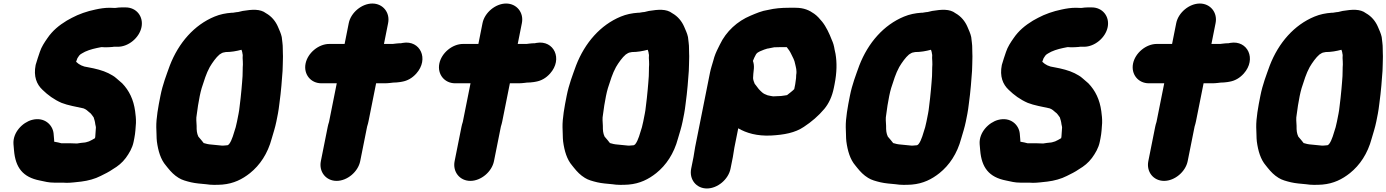

<svg xmlns="http://www.w3.org/2000/svg" viewBox="-20 -829 7856 1088"><path d="M412 -481C414.6 -487 416.8 -493 418.6 -499C421.6 -503.7 424.9 -508.7 428.6 -514C435 -523.2 452.6 -530.1 462 -536C491 -549.2 519.4 -555.3 554.2 -562H557.2C561.9 -562 567.8 -561.7 575 -561C589.7 -561 604.1 -561.7 618.4 -563C621.2 -563.7 623.3 -564 624.6 -564H647.6C708.1 -564 769.8 -615.1 781.9 -675.5C793.9 -735.9 752.7 -787 692.1 -787H669.1C658.4 -787 646.6 -786 633.5 -784H628.5C618.6 -784.7 609.7 -785 601.7 -785C573.4 -785 547 -780.8 520.7 -775C473.3 -765.3 426.6 -749 387.3 -728L358.1 -712C314.7 -685.5 277.8 -655.8 248.2 -612C232.3 -589.3 214.7 -562.7 205.8 -535C198.3 -512 188.6 -485.5 182 -461C169 -395.9 187.9 -350.7 220.9 -320C251 -290.6 285.8 -264.8 329.1 -246C365.1 -231.7 412.7 -224 452.9 -215C467.5 -209.8 476.3 -201.2 485.5 -193C494.9 -187.8 504.1 -172.4 510.7 -164C514.7 -150.7 518.4 -140.9 520 -125C521.5 -115.9 524.8 -109.1 523 -100C522.2 -84.1 521.2 -68.6 519.8 -54L518.2 -46C508.3 -39.2 494.8 -33.1 484.6 -28C483.9 -28 482.9 -27.7 481.4 -27C472.4 -24.2 463.1 -21 455.2 -21L436.8 -19C430.7 -18.3 424.1 -17.3 417.2 -16H412.2C403 -16.7 393.1 -17 382.4 -17H328.4C315.1 -20.5 304.2 -23.4 287.2 -26C286.5 -29.3 286.3 -33.3 286.6 -38L283.6 -73C278.6 -121.5 231.2 -168.4 160.8 -149.5C108.2 -135.3 51.5 -78.9 56.4 -12L59.4 23C67.5 120 108.7 175.2 206.3 194C233.6 199.7 254.5 206 287.9 206H337.9C345.2 206 351.8 206.3 357.7 207C385.2 207 415.3 202.4 440.1 200C479.2 195.2 518.9 184.4 550.5 168C573.6 156.6 598 144.9 619 130C648.4 112.8 672.2 93.4 692.8 66C711.6 40.3 730.1 9.6 737 -25L741.2 -46C747.4 -77.1 748.2 -103.3 750.4 -132C751.1 -160.4 748.5 -174.2 745.7 -199C737 -264.1 712 -315.9 672.3 -357C658.8 -369.1 650.7 -375.5 639.9 -385C625.6 -398.3 611.4 -404.7 594.6 -414C561.8 -430.2 521.7 -440.1 478.4 -448C449.9 -451.2 428 -462.5 412.4 -478H411.4Z M1354.8 -520C1355.5 -520 1355.7 -519.7 1355.6 -519C1354.5 -507 1354.7 -494.3 1356 -481L1356.4 -463C1354.5 -441.5 1355.9 -420.2 1354.5 -398C1351.9 -370.4 1351.9 -353.3 1348.5 -323L1343.5 -273L1337.5 -223C1336.2 -209.7 1334.3 -197 1331.9 -185L1323 -140C1320.7 -128.7 1318.2 -118 1315.6 -108C1304.3 -74.5 1296.1 -34.6 1277.2 -11H1276.2C1274.1 -7.9 1272.4 -7.4 1269.2 -6C1263 -6 1253.3 -4 1245.8 -4H1236.8C1212.6 -6 1190.4 -8.8 1166.2 -11L1154.6 -13C1148.9 -14.3 1142.5 -16 1135.6 -18H1134.6L1120.2 -36C1115.1 -42.3 1109.3 -48.4 1104 -55C1095.4 -73.5 1093.8 -90.1 1094.2 -116C1093.7 -139.3 1089.9 -154.9 1095.1 -181C1098.5 -211.2 1105.1 -251 1111.9 -285C1115.1 -301 1118.8 -316 1122.9 -330C1137 -372.8 1148 -411.6 1168.6 -449C1183 -473.5 1204.4 -503.8 1223.8 -520C1230.2 -523.8 1241 -532 1249.2 -532C1252 -532.7 1253.7 -533 1254.4 -533C1256.5 -533.7 1257.9 -534 1258.6 -534C1290 -534 1320.1 -539.4 1348.2 -547C1351.7 -540.7 1354.8 -524.1 1354.8 -520ZM1355.1 -767 1329.9 -761C1325.8 -760.3 1322.4 -760 1319.7 -760C1314.3 -759.3 1308.1 -758.3 1301.1 -757H1295.1C1257.8 -754.2 1227.5 -748.1 1195.7 -735C1081.1 -687.7 992.5 -587.4 942.4 -458C922.5 -402.5 902.1 -351.4 889.1 -286C876.6 -223.5 864.8 -159.1 865.6 -108C867.4 -84.7 866.3 -47.9 869 -27.5C876.2 26.2 890.5 74.8 920.2 109L930.6 122C949 144.9 967 163.5 992.3 179C1010.9 191 1035.9 197.6 1062.3 204C1088.5 210.1 1118.3 212.2 1148.1 215C1175.2 219.7 1209.2 219.1 1239.7 217C1304.4 211.5 1353.2 186.6 1396.7 152C1452.6 107.2 1497.1 41.7 1519.8 -44C1529.1 -75.6 1539.2 -106.4 1546 -140L1554.9 -185C1561.1 -215.7 1565.7 -266.8 1569.7 -294L1574.7 -344C1577.8 -377.4 1578.6 -397.5 1581.2 -427C1582.8 -450.8 1582.2 -474.3 1583.2 -497C1584.3 -515.6 1581.8 -534.7 1582.4 -553C1583.1 -575.4 1578.2 -600.2 1576.6 -619C1572.1 -640.2 1562.9 -658.7 1555.2 -677C1541.9 -708.2 1519 -736.5 1487.5 -754C1454.3 -779.6 1408.1 -775.5 1355.1 -767Z M1956.3 -698 1932.8 -580H1845.8C1785.2 -580 1723.6 -528.9 1711.5 -468.5C1699.5 -408.1 1740.7 -357 1801.3 -357H1888.3L1844.5 -138C1841.2 -128 1838.7 -118.7 1837 -110L1798.2 84C1786.1 144.5 1827 196 1887.4 196C1947.8 196 2009.1 144.5 2021.2 84L2060.4 -112C2063.8 -122.7 2066.5 -132.7 2068.3 -142L2111.3 -357H2159.3C2169.9 -357 2180.7 -357.7 2191.7 -359L2208.1 -361C2220.1 -361 2232.9 -362 2246.7 -364L2258.1 -366C2289.1 -371.3 2316 -386.7 2338.8 -412C2413.2 -495 2360.5 -602.7 2263 -586L2252.6 -584C2242.6 -584 2232.5 -583.3 2222.2 -582L2205.8 -580H2155.8L2179.3 -698C2191.3 -757.7 2149.9 -809 2090 -809C2030.1 -809 1968.3 -757.7 1956.3 -698Z M2714.3 -698 2690.8 -580H2603.8C2543.2 -580 2481.6 -528.9 2469.5 -468.5C2457.5 -408.1 2498.7 -357 2559.3 -357H2646.3L2602.5 -138C2599.2 -128 2596.7 -118.7 2595 -110L2556.2 84C2544.1 144.5 2585 196 2645.4 196C2705.8 196 2767.1 144.5 2779.2 84L2818.4 -112C2821.8 -122.7 2824.5 -132.7 2826.3 -142L2869.3 -357H2917.3C2927.9 -357 2938.7 -357.7 2949.7 -359L2966.1 -361C2978.1 -361 2990.9 -362 3004.7 -364L3016.1 -366C3047.1 -371.3 3074 -386.7 3096.8 -412C3171.2 -495 3118.5 -602.7 3021 -586L3010.6 -584C3000.6 -584 2990.5 -583.3 2980.2 -582L2963.8 -580H2913.8L2937.3 -698C2949.3 -757.7 2907.9 -809 2848 -809C2788.1 -809 2726.3 -757.7 2714.3 -698Z M3656.8 -520C3657.5 -520 3657.7 -519.7 3657.6 -519C3656.5 -507 3656.7 -494.3 3658 -481L3658.4 -463C3656.5 -441.5 3657.9 -420.2 3656.5 -398C3653.9 -370.4 3653.9 -353.3 3650.5 -323L3645.5 -273L3639.5 -223C3638.2 -209.7 3636.3 -197 3633.9 -185L3625 -140C3622.7 -128.7 3620.2 -118 3617.6 -108C3606.3 -74.5 3598.1 -34.6 3579.2 -11H3578.2C3576.1 -7.9 3574.4 -7.4 3571.2 -6C3565 -6 3555.3 -4 3547.8 -4H3538.8C3514.6 -6 3492.4 -8.8 3468.2 -11L3456.6 -13C3450.9 -14.3 3444.5 -16 3437.6 -18H3436.6L3422.2 -36C3417.1 -42.3 3411.3 -48.4 3406 -55C3397.4 -73.5 3395.8 -90.1 3396.2 -116C3395.7 -139.3 3391.9 -154.9 3397.1 -181C3400.5 -211.2 3407.1 -251 3413.9 -285C3417.1 -301 3420.8 -316 3424.9 -330C3439 -372.8 3450 -411.6 3470.6 -449C3485 -473.5 3506.4 -503.8 3525.8 -520C3532.2 -523.8 3543 -532 3551.2 -532C3554 -532.7 3555.7 -533 3556.4 -533C3558.5 -533.7 3559.9 -534 3560.6 -534C3592 -534 3622.1 -539.4 3650.2 -547C3653.7 -540.7 3656.8 -524.1 3656.8 -520ZM3657.1 -767 3631.9 -761C3627.8 -760.3 3624.4 -760 3621.7 -760C3616.3 -759.3 3610.1 -758.3 3603.1 -757H3597.1C3559.8 -754.2 3529.5 -748.1 3497.7 -735C3383.1 -687.7 3294.5 -587.4 3244.4 -458C3224.5 -402.5 3204.1 -351.4 3191.1 -286C3178.6 -223.5 3166.8 -159.1 3167.6 -108C3169.4 -84.7 3168.3 -47.9 3171 -27.5C3178.2 26.2 3192.5 74.8 3222.2 109L3232.6 122C3251 144.9 3269 163.5 3294.3 179C3312.9 191 3337.9 197.6 3364.3 204C3390.5 210.1 3420.3 212.2 3450.1 215C3477.2 219.7 3511.2 219.1 3541.7 217C3606.4 211.5 3655.2 186.6 3698.7 152C3754.6 107.2 3799.1 41.7 3821.8 -44C3831.1 -75.6 3841.2 -106.4 3848 -140L3856.9 -185C3863.1 -215.7 3867.7 -266.8 3871.7 -294L3876.7 -344C3879.8 -377.4 3880.6 -397.5 3883.2 -427C3884.8 -450.8 3884.2 -474.3 3885.2 -497C3886.3 -515.6 3883.8 -534.7 3884.4 -553C3885.1 -575.4 3880.2 -600.2 3878.6 -619C3874.1 -640.2 3864.9 -658.7 3857.2 -677C3843.9 -708.2 3821 -736.5 3789.5 -754C3756.3 -779.6 3710.1 -775.5 3657.1 -767Z M4367 -561C4378.4 -561 4394.6 -562 4405.2 -562H4438.2C4448.1 -549.6 4456.4 -537.9 4463.4 -523C4472.7 -503.2 4481.9 -489.6 4486 -466C4489.9 -448.2 4496.6 -428.6 4491.7 -404C4491.4 -390.8 4491.3 -382.4 4488.5 -368C4487.9 -362 4487.2 -356.7 4486.3 -352L4480.7 -324C4468.8 -311.5 4450.6 -298.9 4439.9 -290L4427.5 -288C4412.8 -285.2 4399.3 -284 4382.7 -284C4375.2 -283.3 4368.2 -283 4361.5 -283C4357.6 -283.7 4353.4 -284.3 4348.9 -285L4329.7 -289C4318 -293.2 4306 -298.4 4298.1 -306C4282.3 -320 4275.2 -328.8 4263.1 -346L4256.7 -354C4252.9 -363.4 4247.9 -375.2 4247.3 -387L4247.5 -388C4248.3 -395.3 4248.7 -402.7 4248.8 -410L4252 -441C4253.1 -456.3 4251.3 -470.7 4246.6 -484C4251.1 -497.1 4257.8 -509.3 4264 -521C4264.8 -521.7 4265.3 -522.3 4265.4 -523C4274.6 -536.1 4296.7 -541.8 4310.4 -548L4323.2 -552C4325.5 -553.3 4328.3 -554 4331.6 -554C4343.9 -556.7 4355.5 -558.3 4367 -561ZM3910 60 3896.6 127C3884.6 187.5 3925.4 239 3985.8 239C4046.2 239 4107.6 187.5 4119.6 127L4133 60C4136.2 44.1 4138.3 23.6 4141.6 7L4163.4 -102C4209.4 -74.8 4270.3 -57.3 4349.2 -61C4423.1 -65.1 4485.3 -76.3 4535 -110C4578.3 -138.3 4618.4 -172.7 4651.3 -212C4676.8 -242.9 4695.3 -282.1 4705.1 -331L4709.3 -352C4722.6 -418.7 4722.9 -475 4714.6 -524L4709.4 -548C4706.1 -569.5 4701.5 -585.6 4693.4 -603C4679.8 -638.5 4661.6 -677.6 4638.9 -706C4626.8 -721.1 4609.9 -740.1 4593.9 -751C4567 -770.2 4536.8 -785 4487.7 -785H4449.7C4408 -785 4369.3 -781.6 4333.3 -773C4296.7 -767.7 4264.4 -753.4 4232.7 -740C4159.1 -709.3 4094.9 -651.9 4059 -576L4050.6 -559C4037.9 -533.6 4029.6 -515.6 4021.6 -484C4015.8 -463.6 4008.1 -441.1 4003.4 -418L3919.2 4C3915.4 23.1 3913.4 43.1 3910 60Z M5261.8 -520C5262.5 -520 5262.7 -519.7 5262.6 -519C5261.5 -507 5261.7 -494.3 5263 -481L5263.4 -463C5261.5 -441.5 5262.9 -420.2 5261.5 -398C5258.9 -370.4 5258.9 -353.3 5255.5 -323L5250.5 -273L5244.5 -223C5243.2 -209.7 5241.3 -197 5238.9 -185L5230 -140C5227.7 -128.7 5225.2 -118 5222.6 -108C5211.3 -74.5 5203.1 -34.6 5184.2 -11H5183.2C5181.1 -7.9 5179.4 -7.4 5176.2 -6C5170 -6 5160.3 -4 5152.8 -4H5143.8C5119.6 -6 5097.4 -8.8 5073.2 -11L5061.6 -13C5055.9 -14.3 5049.5 -16 5042.6 -18H5041.6L5027.2 -36C5022.1 -42.3 5016.3 -48.4 5011 -55C5002.4 -73.5 5000.8 -90.1 5001.2 -116C5000.7 -139.3 4996.9 -154.9 5002.1 -181C5005.5 -211.2 5012.1 -251 5018.9 -285C5022.1 -301 5025.8 -316 5029.9 -330C5044 -372.8 5055 -411.6 5075.6 -449C5090 -473.5 5111.4 -503.8 5130.8 -520C5137.2 -523.8 5148 -532 5156.2 -532C5159 -532.7 5160.7 -533 5161.4 -533C5163.5 -533.7 5164.9 -534 5165.6 -534C5197 -534 5227.1 -539.4 5255.2 -547C5258.7 -540.7 5261.8 -524.1 5261.8 -520ZM5262.1 -767 5236.9 -761C5232.8 -760.3 5229.4 -760 5226.7 -760C5221.3 -759.3 5215.1 -758.3 5208.1 -757H5202.1C5164.8 -754.2 5134.5 -748.1 5102.7 -735C4988.1 -687.7 4899.5 -587.4 4849.4 -458C4829.5 -402.5 4809.1 -351.4 4796.1 -286C4783.6 -223.5 4771.8 -159.1 4772.6 -108C4774.4 -84.7 4773.3 -47.9 4776 -27.5C4783.2 26.2 4797.5 74.8 4827.2 109L4837.6 122C4856 144.9 4874 163.5 4899.3 179C4917.9 191 4942.9 197.6 4969.3 204C4995.5 210.1 5025.3 212.2 5055.1 215C5082.2 219.7 5116.2 219.1 5146.7 217C5211.4 211.5 5260.2 186.6 5303.7 152C5359.6 107.2 5404.1 41.7 5426.8 -44C5436.1 -75.6 5446.2 -106.4 5453 -140L5461.9 -185C5468.1 -215.7 5472.7 -266.8 5476.7 -294L5481.7 -344C5484.8 -377.4 5485.6 -397.5 5488.2 -427C5489.8 -450.8 5489.2 -474.3 5490.2 -497C5491.3 -515.6 5488.8 -534.7 5489.4 -553C5490.1 -575.4 5485.2 -600.2 5483.6 -619C5479.1 -640.2 5469.9 -658.7 5462.2 -677C5448.9 -708.2 5426 -736.5 5394.5 -754C5361.3 -779.6 5315.1 -775.5 5262.1 -767Z M5887 -481C5889.6 -487 5891.8 -493 5893.6 -499C5896.6 -503.7 5899.9 -508.7 5903.6 -514C5910 -523.2 5927.6 -530.1 5937 -536C5966 -549.2 5994.4 -555.3 6029.2 -562H6032.2C6036.9 -562 6042.8 -561.7 6050 -561C6064.7 -561 6079.1 -561.7 6093.4 -563C6096.2 -563.7 6098.3 -564 6099.6 -564H6122.6C6183.1 -564 6244.8 -615.1 6256.9 -675.5C6268.9 -735.9 6227.7 -787 6167.1 -787H6144.1C6133.4 -787 6121.6 -786 6108.5 -784H6103.5C6093.6 -784.7 6084.7 -785 6076.7 -785C6048.4 -785 6022 -780.8 5995.7 -775C5948.3 -765.3 5901.6 -749 5862.3 -728L5833.1 -712C5789.7 -685.5 5752.8 -655.8 5723.2 -612C5707.3 -589.3 5689.7 -562.7 5680.8 -535C5673.3 -512 5663.6 -485.5 5657 -461C5644 -395.9 5662.9 -350.7 5695.9 -320C5726 -290.6 5760.8 -264.8 5804.1 -246C5840.1 -231.7 5887.7 -224 5927.9 -215C5942.5 -209.8 5951.3 -201.2 5960.5 -193C5969.9 -187.8 5979.1 -172.4 5985.7 -164C5989.7 -150.7 5993.4 -140.9 5995 -125C5996.5 -115.9 5999.8 -109.1 5998 -100C5997.2 -84.1 5996.2 -68.6 5994.8 -54L5993.2 -46C5983.3 -39.2 5969.8 -33.1 5959.6 -28C5958.9 -28 5957.9 -27.7 5956.4 -27C5947.4 -24.2 5938.1 -21 5930.2 -21L5911.8 -19C5905.7 -18.3 5899.1 -17.3 5892.2 -16H5887.2C5878 -16.7 5868.1 -17 5857.4 -17H5803.4C5790.1 -20.5 5779.2 -23.4 5762.2 -26C5761.5 -29.3 5761.3 -33.3 5761.6 -38L5758.6 -73C5753.6 -121.5 5706.2 -168.4 5635.8 -149.5C5583.2 -135.3 5526.5 -78.9 5531.4 -12L5534.4 23C5542.5 120 5583.7 175.2 5681.3 194C5708.6 199.7 5729.5 206 5762.9 206H5812.9C5820.2 206 5826.8 206.3 5832.7 207C5860.2 207 5890.3 202.4 5915.1 200C5954.2 195.2 5993.9 184.4 6025.5 168C6048.6 156.6 6073 144.9 6094 130C6123.4 112.8 6147.2 93.4 6167.8 66C6186.6 40.3 6205.1 9.6 6212 -25L6216.2 -46C6222.4 -77.1 6223.2 -103.3 6225.4 -132C6226.1 -160.4 6223.5 -174.2 6220.7 -199C6212 -264.1 6187 -315.9 6147.3 -357C6133.8 -369.1 6125.7 -375.5 6114.9 -385C6100.6 -398.3 6086.4 -404.7 6069.6 -414C6036.8 -430.2 5996.7 -440.1 5953.4 -448C5924.9 -451.2 5903 -462.5 5887.4 -478H5886.4Z M6645.3 -698 6621.8 -580H6534.8C6474.2 -580 6412.6 -528.9 6400.5 -468.5C6388.5 -408.1 6429.7 -357 6490.3 -357H6577.3L6533.5 -138C6530.2 -128 6527.7 -118.7 6526 -110L6487.2 84C6475.1 144.5 6516 196 6576.4 196C6636.8 196 6698.1 144.5 6710.2 84L6749.4 -112C6752.8 -122.7 6755.5 -132.7 6757.3 -142L6800.3 -357H6848.3C6858.9 -357 6869.7 -357.7 6880.7 -359L6897.1 -361C6909.1 -361 6921.9 -362 6935.7 -364L6947.1 -366C6978.1 -371.3 7005 -386.7 7027.8 -412C7102.2 -495 7049.5 -602.7 6952 -586L6941.6 -584C6931.6 -584 6921.5 -583.3 6911.2 -582L6894.8 -580H6844.8L6868.3 -698C6880.3 -757.7 6838.9 -809 6779 -809C6719.1 -809 6657.3 -757.7 6645.3 -698Z M7587.8 -520C7588.5 -520 7588.7 -519.7 7588.6 -519C7587.5 -507 7587.7 -494.3 7589 -481L7589.4 -463C7587.5 -441.5 7588.9 -420.2 7587.5 -398C7584.9 -370.4 7584.9 -353.3 7581.5 -323L7576.5 -273L7570.5 -223C7569.2 -209.7 7567.3 -197 7564.9 -185L7556 -140C7553.7 -128.7 7551.2 -118 7548.6 -108C7537.3 -74.5 7529.1 -34.6 7510.2 -11H7509.2C7507.1 -7.9 7505.4 -7.4 7502.2 -6C7496 -6 7486.3 -4 7478.8 -4H7469.8C7445.6 -6 7423.4 -8.8 7399.2 -11L7387.6 -13C7381.9 -14.3 7375.5 -16 7368.6 -18H7367.6L7353.2 -36C7348.1 -42.3 7342.3 -48.4 7337 -55C7328.4 -73.5 7326.8 -90.1 7327.2 -116C7326.7 -139.3 7322.9 -154.9 7328.1 -181C7331.5 -211.2 7338.1 -251 7344.9 -285C7348.1 -301 7351.8 -316 7355.9 -330C7370 -372.8 7381 -411.6 7401.6 -449C7416 -473.5 7437.4 -503.8 7456.8 -520C7463.2 -523.8 7474 -532 7482.2 -532C7485 -532.7 7486.7 -533 7487.4 -533C7489.5 -533.7 7490.9 -534 7491.6 -534C7523 -534 7553.1 -539.4 7581.2 -547C7584.7 -540.7 7587.8 -524.1 7587.8 -520ZM7588.1 -767 7562.9 -761C7558.8 -760.3 7555.4 -760 7552.7 -760C7547.3 -759.3 7541.1 -758.3 7534.1 -757H7528.1C7490.8 -754.2 7460.5 -748.1 7428.7 -735C7314.1 -687.7 7225.5 -587.4 7175.4 -458C7155.5 -402.5 7135.1 -351.4 7122.1 -286C7109.6 -223.5 7097.8 -159.1 7098.6 -108C7100.4 -84.7 7099.3 -47.9 7102 -27.5C7109.2 26.2 7123.5 74.8 7153.2 109L7163.6 122C7182 144.9 7200 163.5 7225.3 179C7243.9 191 7268.9 197.6 7295.3 204C7321.5 210.1 7351.3 212.2 7381.1 215C7408.2 219.7 7442.2 219.1 7472.7 217C7537.4 211.5 7586.2 186.6 7629.7 152C7685.6 107.2 7730.1 41.7 7752.8 -44C7762.1 -75.6 7772.2 -106.4 7779 -140L7787.9 -185C7794.1 -215.7 7798.7 -266.8 7802.7 -294L7807.7 -344C7810.8 -377.4 7811.6 -397.5 7814.2 -427C7815.8 -450.8 7815.2 -474.3 7816.2 -497C7817.3 -515.6 7814.8 -534.7 7815.4 -553C7816.1 -575.4 7811.2 -600.2 7809.6 -619C7805.1 -640.2 7795.9 -658.7 7788.2 -677C7774.9 -708.2 7752 -736.5 7720.5 -754C7687.3 -779.6 7641.1 -775.5 7588.1 -767Z"/></svg>

Font: Smoothie
Style: BlkIt
Weight: 900
Foundry: Cannot Into Space Fonts
Version: Version 0.8